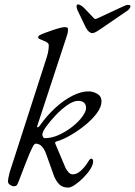

<svg xmlns="http://www.w3.org/2000/svg" viewBox="-20 -829 611 870"><path d="M289 21Q265 21 251 8.5Q237 -4 226 -28L188 -134Q182 -151 170.5 -164.5Q159 -178 142 -178Q135 -178 127.5 -162.5Q120 -147 115 -136Q112 -129 105.5 -112.5Q99 -96 91 -76Q83 -56 77 -39.5Q71 -23 68 -16Q62 0 58 7.5Q54 15 42 15Q35 15 25.5 8.5Q16 2 16 -7Q16 -12 18 -23Q20 -34 24 -49L191 -567Q197 -586 199 -599Q201 -612 201 -624Q201 -636 179 -644Q169 -648 161 -651.5Q153 -655 153 -658Q153 -662 154.5 -665Q156 -668 159 -669Q170 -675 186.5 -681Q203 -687 220.5 -693Q238 -699 252 -702.5Q266 -706 272 -706Q277 -706 282.5 -705Q288 -704 288 -696Q288 -688 287.5 -684Q287 -680 285 -673L150 -262Q146 -251 150.5 -252Q155 -253 159 -258Q193 -306 231.5 -341Q270 -376 309 -395.5Q348 -415 381 -415Q401 -415 420.5 -404Q440 -393 440 -370Q440 -344 418 -315Q396 -286 363.5 -260Q331 -234 296.5 -214.5Q262 -195 236 -188Q227 -186 231 -177L277 -68Q282 -58 290.5 -48.5Q299 -39 310 -39Q329 -39 348 -57Q367 -75 380 -97Q385 -106 388.5 -108Q392 -110 396 -110Q398 -110 400 -106Q402 -102 402 -98Q402 -82 389 -62Q376 -42 357 -23Q338 -4 319.5 8.5Q301 21 289 21ZM184 -203Q215 -203 247.5 -218Q280 -233 308 -255Q336 -277 353 -300.5Q370 -324 370 -340Q370 -355 361 -363.5Q352 -372 334 -372Q313 -372 285.5 -353Q258 -334 232 -306.5Q206 -279 189 -255Q172 -231 172 -220Q172 -214 175 -208.5Q178 -203 184 -203ZM398 -679Q391 -679 383.5 -685Q376 -691 369 -704L331 -783Q329 -788 328 -792.5Q327 -797 327 -801Q327 -812 338.5 -808Q350 -804 362 -792L403 -749Q408 -743 411.5 -743Q415 -743 422 -746L538 -800Q545 -803 550.5 -805Q556 -807 560 -807Q564 -807 567.5 -806Q571 -805 571 -800Q571 -796 567.5 -791Q564 -786 559 -782L438 -699Q428 -692 417 -685.5Q406 -679 398 -679Z"/></svg>

Font: EB Garamond
Style: Italic
Weight: 400
Italic angle: -17.2°
Designer: Georg Duffner and Octavio Pardo
Foundry: Georg Duffner
Version: Version 1.001